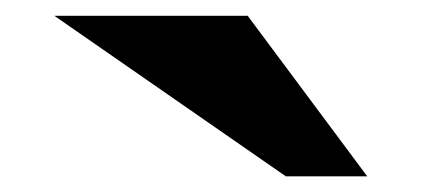

<svg xmlns="http://www.w3.org/2000/svg" viewBox="-20 -813 536 243"><path d="M341.8 -589.8 48.8 -793H293.5L444.8 -589.8Z"/></svg>

Font: Goblin
Style: Regular
Weight: 400
Designer: Riccardo De Franceschi
Foundry: Sorkin Type Co.
Version: Version 1.001